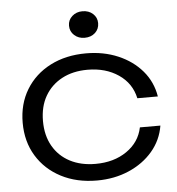

<svg xmlns="http://www.w3.org/2000/svg" viewBox="-54 -822 816 886"><g transform="rotate(-5 353.5 -379.0)"><path d="M673 -214Q662 -147 618.5 -96Q575 -45 508 -16Q441 13 360 13Q266 13 194 -24.5Q122 -62 81.5 -128.5Q41 -195 41 -282Q41 -369 81.5 -435.5Q122 -502 194 -539Q266 -576 360 -576Q441 -576 508 -547.5Q575 -519 618.5 -468Q662 -417 673 -349H578Q563 -419 503.5 -459.5Q444 -500 360 -500Q292 -500 241.5 -473Q191 -446 163 -397.5Q135 -349 135 -282Q135 -215 163 -166Q191 -117 241.5 -90.5Q292 -64 360 -64Q445 -64 504.5 -105Q564 -146 578 -214ZM360 -648Q332 -648 312.5 -665.5Q293 -683 293 -710Q293 -736 312.5 -753.5Q332 -771 360 -771Q390 -771 409 -753.5Q428 -736 428 -710Q428 -683 409 -665.5Q390 -648 360 -648Z"/></g></svg>

Font: Unbounded Light
Style: Regular
Weight: 300
Designer: Luke Prowse, Jean-Baptiste Morizot, Fátima Lázaro, Florian Runge
Foundry: NaN
Version: Version 1.700